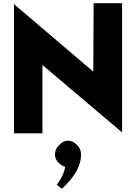

<svg xmlns="http://www.w3.org/2000/svg" viewBox="-20 -832 856 1208"><path d="M246 7 247 6V-423L748 1V-811L747 -812H570L569 -811L567 -381L68 -806V6L69 7ZM349 84C335 98 326 117 326 140C326 160 333 176 345 188L352 195C360 203 370 210 382 215H383L390 219L388 227C378 276 350 313 337 330L369 356C379 347 389 337 400 326L405 319C452 270 490 210 490 140C490 117 482 98 468 84L461 77C447 63 428 53 407 53C387 53 370 63 356 77ZM400 325 399 326H400Z"/></svg>

Font: Hussar Woodtype
Style: SeBd
Weight: 900
Foundry: Cannot Into Space Fonts
Version: Version 1.07